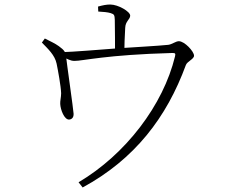

<svg xmlns="http://www.w3.org/2000/svg" viewBox="-20 -782 1040 848"><path d="M327 23 345 46C575 -79 716 -263 801 -495C807 -511 837 -521 837 -536C837 -555 795 -600 770 -600C756 -600 740 -586 723 -584C675 -579 577 -574 506 -569C418 -563 304 -552 249 -552L250 -535C278 -521 291 -513 309 -513C347 -513 448 -540 741 -548C754 -548 756 -546 753 -533C701 -318 535 -100 327 23ZM286 -254C297 -255 306 -263 305 -280C305 -292 273 -516 272 -531C270 -551 265 -560 240 -578C222 -591 203 -599 178 -612L165 -594C192 -566 222 -539 230 -501C236 -472 249 -402 250 -370C250 -353 245 -335 246 -323C247 -298 264 -252 286 -254ZM488 -546H529C529 -573 531 -629 533 -659C534 -689 555 -696 555 -713C555 -731 502 -762 467 -762C450 -762 435 -759 413 -753L414 -731C434 -730 457 -728 469 -724C485 -719 486 -715 487 -694C488 -664 488 -561 488 -546Z"/></svg>

Font: Source Han Serif CN VF
Style: Regular
Weight: 250
Designer: Ryoko NISHIZUKA 西塚涼子 (kana & ideographs); Frank Grießhammer (Latin, Greek & Cyrillic); Wenlong ZHANG 张文龙 (bopomofo); San
Foundry: Adobe
Version: Version 2.002;hotconv 1.1.0;makeotfexe 2.6.0